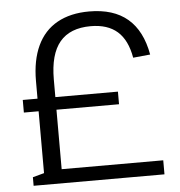

<svg xmlns="http://www.w3.org/2000/svg" viewBox="-51 -756 753 804"><g transform="rotate(-5 325.5 -353.5)"><path d="M106 -436Q106 -523 134.5 -584Q163 -645 218.5 -676Q274 -707 353 -707Q455 -707 514.5 -656.5Q574 -606 592 -505L520 -498Q507 -573 466 -609Q425 -645 354 -645Q267 -645 224 -593.5Q181 -542 181 -436V-362H444V-309H181V-59H608V0H58V-36L106 -49V-309H44V-362H106Z"/></g></svg>

Font: Pathway Extreme 8pt Thin 12pt Light
Style: Regular
Weight: 300
Version: Version 1.001;gftools[0.9.26]